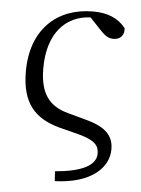

<svg xmlns="http://www.w3.org/2000/svg" viewBox="-53 -572 602 820"><g transform="rotate(5 248.0 -162.0)"><path d="M213 206C366 201 442 130 442 50C442 -3 415 -42 325 -66L245 -88C164 -109 122 -160 122 -270C122 -421 198 -499 304 -504L358 -447C374 -431 388 -421 410 -421C438 -421 457 -441 453 -471C421 -511 376 -530 313 -530C158 -530 49 -430 49 -250C49 -113 107 -53 211 -24L297 -2C368 17 385 39 385 73C385 125 321 155 210 164Z"/></g></svg>

Font: Harano Aji Mincho KR
Style: Regular
Weight: 400
Foundry: Masamichi Hosoda
Version: HaranoAjiMinchoKR-Regular version 20230610;ttx 4.39.4